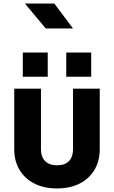

<svg xmlns="http://www.w3.org/2000/svg" viewBox="-20 -1048 640 1078"><path d="M300 10Q227 10 173 -17.5Q119 -45 89.5 -94.5Q60 -144 60 -210V-550H210V-210Q210 -167 233.5 -143.5Q257 -120 300 -120Q344 -120 367 -143.5Q390 -167 390 -210V-550H540V-210Q540 -144 510.5 -94.5Q481 -45 427.5 -17.5Q374 10 300 10ZM108 -753H248V-617H108ZM352 -753H492V-617H352ZM237 -888 120 -1028H285L390 -888Z"/></svg>

Font: Tiny ExtraBold
Style: Regular
Weight: 800
Designer: Philipp Nurullin, Konstantin Bulenkov
Foundry: JetBrains
Version: Version 2.251; ttfautohint (v1.8.4.7-5d5b)